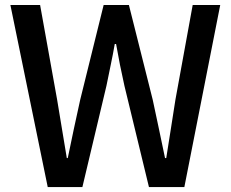

<svg xmlns="http://www.w3.org/2000/svg" viewBox="-20 -756 934 776"><path d="M172.9 0 22 -735.8H142.1L210.9 -353L250 -117.2H253.9Q266.1 -176.3 278.6 -235.4Q291 -294.4 304.2 -353L398.9 -735.8H501L597.2 -353Q609.9 -295.4 622.1 -236.1Q634.3 -176.8 647 -117.2H651.9Q661.1 -176.8 670.7 -236.1Q680.2 -295.4 689 -353L758.8 -735.8H870.1L725.1 0H582L482.9 -409.2Q473.1 -452.6 464.8 -494.4Q456.5 -536.1 449.2 -578.1H443.8Q436.5 -536.1 427.7 -494.4Q418.9 -452.6 410.2 -409.2L313 0Z"/></svg>

Font: `nÑOS CN Medium
Style: Regular
Weight: 500
Designer: Ryoko NISHIZUKA ?XZm?[P (kana & ideographs); Paul D. Hunt (Latin, Greek & Cyrillic); Wenlong ZHANG _ e??? (bopomofo); Sa
Foundry: Adobe Systems Incorporated
Version: Version 1.004 June 21, 2023